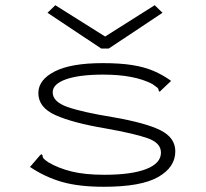

<svg xmlns="http://www.w3.org/2000/svg" viewBox="-20 -706 790 736"><path d="M378 10Q283 10 218 -8.5Q153 -27 95 -66L131 -108L138 -115L143 -111Q143 -103 147.5 -98Q152 -93 165 -84Q204 -61 255 -48.5Q306 -36 380 -36Q484 -36 540.5 -58Q597 -80 597 -121Q597 -158 546.5 -176Q496 -194 383 -214Q259 -235 193 -264.5Q127 -294 127 -349Q127 -400 189.5 -432Q252 -464 373 -464Q441 -464 487.5 -456.5Q534 -449 569 -434Q604 -419 636 -396L599 -361L592 -354L588 -359Q588 -366 582.5 -370.5Q577 -375 564 -384Q495 -420 376 -420Q284 -420 233 -402Q182 -384 182 -352Q182 -316 238.5 -296Q295 -276 412 -257Q539 -235 595.5 -206.5Q652 -178 652 -126Q652 -65 586.5 -27.5Q521 10 378 10ZM192 -686 383 -566 573 -686 603 -657 397 -520H368L162 -657Z"/></svg>

Font: Inconsolata ExtraExpanded Light
Style: Regular
Weight: 300
Width: 8
Monospace: yes
Designer: Raph Levien, Cyreal, Brenton Simpson
Foundry: Raph Levien, Cyreal, Google
Version: Version 3.001; ttfautohint (v1.8.2.53-6de2)